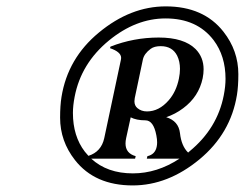

<svg xmlns="http://www.w3.org/2000/svg" viewBox="-20 -767 764 599"><path d="M400.4 -460.9Q399.4 -455.6 399.4 -451.2Q399.4 -437.5 408.7 -429.7Q420.9 -419.4 438.5 -419.4Q476.1 -419.4 506.3 -454.1Q529.8 -481 538.1 -521.5Q541.5 -538.1 541.5 -552.2Q541.5 -575.2 532.7 -593.3Q517.6 -623 481.4 -623Q461.4 -623 450.2 -614.7Q429.7 -599.6 425.8 -581.5ZM496.6 -709.5Q403.8 -709.5 319.8 -640.6Q232.9 -569.3 212.9 -465.3Q207.5 -437.5 207.5 -414.6Q207.5 -342.3 244.6 -293.9Q250 -287.1 255.9 -280.8Q295.9 -293.5 305.2 -335.9L357.4 -581.5Q357.9 -584 357.9 -586.4Q357.9 -605 323.2 -616.7L324.7 -621.6Q397 -649.9 475.1 -649.9Q554.2 -649.9 590.3 -613.8Q615.2 -588.4 615.2 -550.8Q615.2 -537.6 612.3 -522.9Q600.1 -465.3 551.3 -429.2Q526.4 -410.6 498.5 -401.4Q537.1 -389.6 541.5 -351.6Q545.9 -311.5 566.9 -291Q569.3 -293 571.3 -294.9Q658.2 -366.2 678.2 -470.2Q683.6 -498 683.6 -521Q683.6 -592.3 646.5 -641.6Q594.7 -709.5 496.6 -709.5ZM497.1 -747.1Q615.2 -747.1 677.2 -668Q723.6 -608.9 723.6 -535.6Q723.6 -497.6 719.2 -470.7Q699.7 -350.6 602.5 -270Q503.9 -188.5 394 -188.5Q275.9 -188.5 213.9 -267.6Q167.5 -326.7 167.5 -399.9Q167.5 -438 171.9 -464.8Q191.4 -585.4 288.6 -665.5Q387.2 -747.1 497.1 -747.1ZM540 -272H438L439.9 -279.8Q463.9 -285.2 468.8 -309.1Q470.2 -315.4 470.2 -322.8Q470.2 -332.5 467.8 -344.7Q459 -391.6 433.6 -391.6Q405.8 -391.6 387.7 -400.9L373.5 -335.9Q371.6 -327.1 371.6 -319.3Q371.6 -288.6 403.3 -279.8L401.4 -272H264.6Q314.5 -226.1 394.5 -226.1Q470.2 -226.1 540 -272Z"/></svg>

Font: Modern Antiqua
Style: Book Oblique
Weight: 400
Italic angle: -12°
Designer: Wojciech Kalinowski "wmk69" (wmk69@o2.pl)
Foundry: Wojciech Kalinowski "wmk69" (wmk69@o2.pl)
Version: Version 3.1.0; 2021-05-28